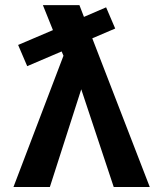

<svg xmlns="http://www.w3.org/2000/svg" viewBox="-20 -745 640 765"><path d="M52.2 -565.9 190.9 -625 150.9 -724.6H296.4L314.5 -677.7L402.8 -715.8L439 -631.3L347.7 -592.3L576.7 0H433.1L303.7 -389.2L178.7 0H33.7L232.9 -522.9L225.6 -540L88.4 -481.4Z"/></svg>

Font: Cousine
Style: Bold
Weight: 700
Monospace: yes
Designer: Steve Matteson
Foundry: Ascender Corporation
Version: Version 1.20